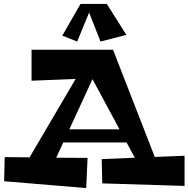

<svg xmlns="http://www.w3.org/2000/svg" viewBox="-20 -936 962 980"><path d="M922 -141 770 -135 557 -682H141V-524L366 -533L131 -133L4 -134L1 -11L420 24L427 -130L267 -131L303 -209H626L668 -131L499 -124L502 0L922 13ZM452 -532 590 -276H334ZM525 -916H391L298 -754L374 -724L435 -872L493 -724L625 -758Z"/></svg>

Font: Peralta
Style: Regular
Weight: 400
Designer: Astigmatic (AOETI)
Foundry: Astigmatic (AOETI)
Version: Version 1.000